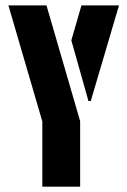

<svg xmlns="http://www.w3.org/2000/svg" viewBox="-20 -704 480 724"><path d="M11.7 -683.6H155.3L282.2 -247.1V0H139.6V-246.1ZM249 -551.8 287.1 -683.6H428.7L322.3 -323.2H313.5Z"/></svg>

Font: Post No Bills Jaffna ExtraBold
Style: Regular
Weight: 800
Designer: Kosala Senevirathne, Siva Puranthara, Lasantha Premarathna, Tharique Azeez
Foundry: Mooniak
Version: Version 1.220 ; ttfautohint (v1.6)